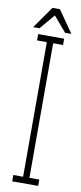

<svg xmlns="http://www.w3.org/2000/svg" viewBox="-94 -866 380 899"><g transform="rotate(10 96.0 -416.0)"><path d="M34.5 0V-30H81V-670H34.5V-700H158V-670H111V-30H158V0ZM5.5 -728 79 -832.5H114.5L187.5 -728H157.5L96.5 -799.5L35.5 -728Z"/></g></svg>

Font: Imbue Thin
Style: Regular
Weight: 100
Designer: Tyler Finck
Foundry: Etcetera Type Company
Version: Version 1.102